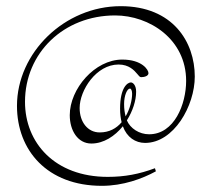

<svg xmlns="http://www.w3.org/2000/svg" viewBox="-20 -580 686 622"><path d="M382 -243C382 -271 392 -293 401 -293C405 -293 408 -286 408 -276C408 -256 401 -227 387 -203C384 -214 382 -227 382 -243ZM450 -117C543 -117 611 -237 611 -332C611 -444 540 -560 371 -560C189 -560 35 -409 35 -237C35 -93 133 22 310 22C379 22 441 -1 485 -25L482 -35C431 -16 384 -7 329 -7C157 -7 61 -118 61 -250C61 -409 187 -530 353 -530C464 -530 583 -453 583 -318C583 -243 545 -145 463 -145C431 -145 402 -164 391 -190C410 -220 421 -254 421 -283C421 -305 410 -313 404 -313C394 -313 369 -298 369 -228C369 -211 371 -196 374 -184C357 -164 334 -151 303 -151C264 -151 238 -185 238 -230C238 -288 292 -371 364 -371C398 -371 415 -352 425 -340C429 -335 433 -330 437 -330C446 -330 461 -333 461 -343C461 -354 440 -387 376 -387C287 -387 206 -292 206 -207C206 -157 232 -115 276 -115C316 -115 352 -139 378 -171C391 -135 419 -117 450 -117Z"/></svg>

Font: Stalemate
Style: Regular
Weight: 400
Designer: Astigmatic (AOETI)
Foundry: Astigmatic (AOETI)
Version: Version 001.000